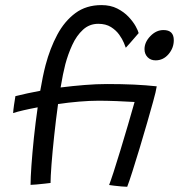

<svg xmlns="http://www.w3.org/2000/svg" viewBox="-20 -726 714 754"><path d="M100 0Q100 -27.5 103.5 -76.8Q107 -126 113.2 -185.8Q119.5 -245.5 128 -304.5Q64.5 -292.5 31.5 -282Q32 -292 35 -313.2Q38 -334.5 40.5 -348.5Q87 -360 138 -369.5Q143 -398.5 148.2 -424Q153.5 -449.5 159 -470.5Q176.5 -536.5 205 -589.8Q233.5 -643 276 -674.5Q318.5 -706 378.5 -706Q414 -706 440.5 -692.5Q467 -679 485 -659.8Q503 -640.5 512.8 -622.8Q522.5 -605 524.5 -596Q520.5 -591.5 510 -579.2Q499.5 -567 489 -555Q478.5 -543 474 -538.5Q472.5 -543 466.5 -557.8Q460.5 -572.5 448.2 -589.8Q436 -607 415.8 -619.8Q395.5 -632.5 366 -632.5Q331 -632.5 305.8 -609.2Q280.5 -586 263.8 -549.5Q247 -513 236.5 -473.5Q232 -456 227.2 -432.8Q222.5 -409.5 218 -382.5Q265.5 -388.5 312 -392.2Q358.5 -396 400.5 -396Q458.5 -396 506.2 -393.8Q554 -391.5 595.5 -387Q593 -368.5 581.2 -326.5Q569.5 -284.5 558 -244.5Q544 -195.5 528.5 -144.5Q513 -93.5 500 -52.5Q487 -11.5 479.5 7.5Q472 7.5 457 6.2Q442 5 427.8 3.2Q413.5 1.5 408.5 0.5Q414 -13.5 426 -50Q438 -86.5 452.5 -134.8Q467 -183 482 -233.5Q497 -284 508.5 -325.5Q478 -327.5 437.5 -329Q397 -330.5 367.5 -330.5Q332.5 -330.5 291 -327Q249.5 -323.5 208 -317.5Q199.5 -256 192.8 -192.8Q186 -129.5 182.2 -79.5Q178.5 -29.5 178.5 -7.5Q172 -6.5 155.5 -4.8Q139 -3 122.8 -1.5Q106.5 0 100 0ZM591 -489Q571.5 -489 559.5 -501.5Q547.5 -514 547.5 -533Q547.5 -560.5 570.5 -584.2Q593.5 -608 622 -608Q662.5 -608 662.5 -568Q662.5 -537.5 641.8 -513.2Q621 -489 591 -489Z"/></svg>

Font: Grandstander Light
Style: Italic
Weight: 300
Italic angle: -15°
Designer: Tyler Finck
Foundry: Etcetera Type Co
Version: Version 1.200; ttfautohint (v1.8.3)